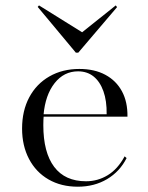

<svg xmlns="http://www.w3.org/2000/svg" viewBox="-20 -683 552 714"><path d="M269.4 11.3Q207.3 11.3 160.5 -15.7Q113.7 -42.7 87.9 -91.9Q62.1 -141.1 62.1 -204.8Q62.1 -271 88.7 -321Q115.3 -371 163.7 -398.8Q212.1 -426.6 275 -426.6Q331.5 -426.6 371.8 -404.8Q412.1 -383.1 433.5 -343.5Q454.8 -304 454 -249.2H108.1L107.3 -258.1H376.6Q377.4 -308.1 364.5 -344Q351.6 -379.8 327.8 -398.8Q304 -417.7 270.2 -417.7Q217.7 -417.7 183.1 -373.8Q148.4 -329.8 141.9 -255.6L142.7 -254.8Q141.9 -246.8 141.5 -237.9Q141.1 -229 141.1 -217.7Q141.1 -116.1 181.5 -62.5Q221.8 -8.9 300 -8.9Q343.5 -8.9 380.6 -31.5Q417.7 -54 443.5 -101.6L450.8 -95.2Q425.8 -45.2 378.2 -16.9Q330.6 11.3 269.4 11.3ZM410.5 -662.9 415.3 -656.5 271 -487.1H262.1L120.2 -657.3L125 -662.9L302.4 -552.4L274.2 -554Z"/></svg>

Font: Playfair 144pt SemiExpanded Light
Style: Regular
Weight: 300
Width: 6
Designer: Claus Eggers Sørensen
Foundry: Claus Eggers Sørensen
Version: Version 2.203